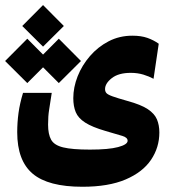

<svg xmlns="http://www.w3.org/2000/svg" viewBox="-55 -545 661 744"><path d="M264.2 178.7Q131.8 178.7 71.8 128.2Q11.7 77.6 11.7 -32.7Q11.7 -70.3 16.8 -107.7Q22 -145 34.2 -185.1H145.5Q139.2 -143.6 135.3 -119.4Q131.3 -95.2 131.3 -62Q131.3 -24.9 143.1 -3.7Q154.8 17.6 189.7 26.1Q224.6 34.7 293.5 34.7Q366.2 34.7 402.8 24.9Q439.5 15.1 439.5 0.5Q439.5 -12.2 419.2 -18.3Q398.9 -24.4 353.5 -37.6Q301.8 -52.7 274.9 -70.1Q248 -87.4 238.5 -110.4Q229 -133.3 229 -164.6Q229 -206.5 245.8 -249.3Q262.7 -292 293.5 -327.6Q324.2 -363.3 366 -385Q407.7 -406.7 458 -406.7Q491.7 -406.7 516.1 -398.2Q540.5 -389.6 560.1 -375.5L540 -239.7Q522.9 -249 500.5 -255.9Q478 -262.7 451.7 -262.7Q404.3 -262.7 378.2 -242.2Q352.1 -221.7 352.1 -199.7Q352.1 -190.4 357.4 -184.3Q362.8 -178.2 381.1 -171.6Q399.4 -165 439 -153.8Q491.2 -139.6 517.6 -122.1Q543.9 -104.5 553.2 -82.3Q562.5 -60.1 562.5 -31.7Q562.5 26.4 530.3 74.2Q498 122.1 431.9 150.4Q365.7 178.7 264.2 178.7ZM172.9 -223.1 111.8 -284.2 50.8 -223.1 -35.2 -308.6 50.8 -395 111.8 -333.5 172.9 -395 258.8 -308.6ZM111.8 -364.3 31.2 -444.3 111.8 -525.4 192.4 -444.3Z"/></svg>

Font: Cascadia Code NF
Style: Bold
Weight: 700
Monospace: yes
Designer: Aaron Bell
Foundry: Saja Typeworks
Version: Version 2404.023; ttfautohint (v1.8.4)